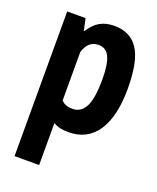

<svg xmlns="http://www.w3.org/2000/svg" viewBox="-134 -593 715 873"><g transform="rotate(20 223.5 -156.0)"><path d="M43 -500H132L144 -443H147Q170 -479 198.5 -495.5Q227 -512 269 -512Q345 -512 383.5 -454.5Q422 -397 422 -263Q422 -129 374 -57.5Q326 14 235 14Q211 14 194 10Q177 6 162 -3V200H43ZM162 -112Q172 -102 184.5 -97Q197 -92 217 -92Q257 -92 278 -131.5Q299 -171 299 -266Q299 -337 283 -371.5Q267 -406 230 -406Q180 -406 162 -347Z"/></g></svg>

Font: PT Sans Narrow
Style: Bold
Weight: 700
Width: 3
Designer: A.Korolkova, O.Umpeleva, V.Yefimov
Foundry: ParaType Ltd
Version: Version 2.003W OFL